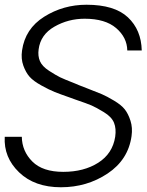

<svg xmlns="http://www.w3.org/2000/svg" viewBox="-23 -780 621 810"><path d="M234 10Q123 10 57.5 -53Q-8 -116 -3 -203H69Q70 -142 113.5 -98.5Q157 -55 244 -55Q331 -55 391.5 -93.5Q452 -132 463 -203Q468 -237 458 -262Q448 -287 415 -307Q382 -327 363.5 -335Q345 -343 295 -360Q280 -365 273 -368Q230 -383 207.5 -392Q185 -401 151.5 -419.5Q118 -438 102 -456Q86 -474 75.5 -503Q65 -532 70 -567Q83 -659 163.5 -709.5Q244 -760 342 -760Q460 -760 516.5 -707Q573 -654 575 -567H514Q513 -622 467 -661.5Q421 -701 334 -701Q265 -701 206.5 -667.5Q148 -634 140 -572Q136 -544 145.5 -522Q155 -500 184.5 -481Q214 -462 230.5 -454Q247 -446 293 -428Q306 -423 312 -420Q324 -415 348 -406Q387 -391 407 -382.5Q427 -374 458 -355.5Q489 -337 503.5 -318.5Q518 -300 527.5 -270.5Q537 -241 532 -206Q518 -106 431 -48Q344 10 234 10Z"/></svg>

Font: Oakes Grotesk Light
Style: Italic
Weight: 300
Italic angle: -8°
Designer: Samuel Oakes
Foundry: Samuel Oakes
Version: Version 1.000;PS 001.000;hotconv 1.0.88;makeotf.lib2.5.64775